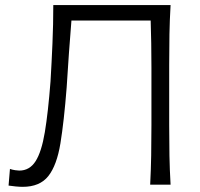

<svg xmlns="http://www.w3.org/2000/svg" viewBox="-20 -733 792 762"><path d="M70 8.5Q58.5 8.5 42.5 7Q26.5 5.5 14 3.5L19.5 -62.5Q30 -59 40.5 -57.5Q51 -56 56.5 -56Q97.5 -56 121.2 -93.2Q145 -130.5 158 -208.8Q171 -287 180.5 -410Q185 -485.5 188.2 -561Q191.5 -636.5 191.5 -713H657Q653.5 -653 652.5 -597Q651.5 -541 651.5 -475V-236.5Q651.5 -170.5 652.5 -115.2Q653.5 -60 657 0H576Q579 -60 580 -115.2Q581 -170.5 581 -236.5V-465Q581 -517 580.2 -561.8Q579.5 -606.5 578 -651.5H263.5Q258 -586.5 253.5 -520.8Q249 -455 244.5 -385Q234 -251 219.8 -164Q205.5 -77 171.8 -34.2Q138 8.5 70 8.5Z"/></svg>

Font: Commissioner Flair Light
Style: Regular
Weight: 300
Designer: Kostas Bartsokas
Foundry: Kostas Bartsokas
Version: Version 1.000; ttfautohint (v1.8.3)